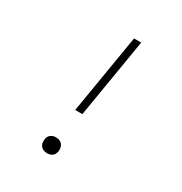

<svg xmlns="http://www.w3.org/2000/svg" viewBox="-173 -863 946 998"><g transform="rotate(30 300.0 -363.5)"><path d="M265 -260 344 -735H387L308 -260ZM250 8Q239 8 228.5 4Q218 0 211.5 -8.5Q205 -17 203.5 -28Q202 -39 204 -51Q205 -59 209 -66Q213 -73 220 -78Q227 -83 234.5 -85Q242 -87 250 -87Q262 -87 272 -83Q282 -79 288.5 -70.5Q295 -62 297 -50.5Q299 -39 297 -28Q295 -20 291 -12.5Q287 -5 280.5 -0.5Q274 4 266 6Q258 8 250 8Z"/></g></svg>

Font: Iosevka Curly XLtEx
Style: Italic
Weight: 200
Width: 7
Italic angle: -9°
Monospace: yes
Designer: Belleve Invis
Foundry: Belleve Invis
Version: Version 11.1.0; ttfautohint (v1.8.3)